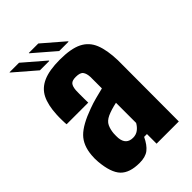

<svg xmlns="http://www.w3.org/2000/svg" viewBox="-223 -823 916 916"><g transform="rotate(-45 235.5 -364.5)"><path d="M157 8Q90 8 59 -24.5Q28 -57 21 -136Q19 -158 21 -180Q26 -242 60.5 -277Q95 -312 176 -341Q203 -351 228 -357.5Q253 -364 281 -371V-448Q280 -472 270.5 -485Q261 -498 232 -498Q207 -498 198 -487.5Q189 -477 187 -453Q187 -446 186.5 -429.5Q186 -413 186.5 -395.5Q187 -378 187 -369H41Q40 -374 39.5 -397Q39 -420 40 -436Q43 -497 62 -535Q81 -573 123 -591.5Q165 -610 236 -610Q311 -610 352 -589.5Q393 -569 410.5 -525.5Q428 -482 430 -412L429 0H279V-65H260Q242 -27 219.5 -9.5Q197 8 157 8ZM220 -99Q240 -99 255 -110Q270 -121 280 -139V-275Q242 -267 215 -255Q189 -243 180 -223.5Q171 -204 169 -180Q168 -162 169 -148Q174 -99 220 -99ZM133 -641 24 -735V-737H88L196 -644V-641ZM154 -735V-737H218L326 -644V-641H263Z"/></g></svg>

Font: Big Shoulders Display Black
Style: Regular
Weight: 900
Designer: Patric King
Foundry: XO Type Co
Version: Version 1.000; ttfautohint (v1.8.2)